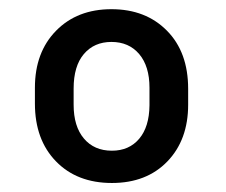

<svg xmlns="http://www.w3.org/2000/svg" viewBox="-20 -741 498 424"><path d="M57.1 -547.4Q57.1 -625.5 103.8 -673.1Q150.4 -720.7 226.1 -720.7Q301.8 -720.7 348.6 -673.3Q395.5 -626 395.5 -544.9V-509.8Q395.5 -432.1 349.6 -384.5Q303.7 -336.9 227.1 -336.9Q149.9 -336.9 103.5 -384.8Q57.1 -432.6 57.1 -512.2ZM142.6 -509.8Q142.6 -461.9 165.3 -435.1Q188 -408.2 227.1 -408.2Q265.1 -408.2 287.4 -434.6Q309.6 -460.9 310.1 -508.3V-547.4Q310.1 -594.7 287.4 -621.6Q264.6 -648.4 226.1 -648.4Q188 -648.4 165.3 -621.8Q142.6 -595.2 142.6 -545.4Z"/></svg>

Font: Roboto
Style: Regular
Weight: 900
Designer: Google
Version: Version 2.001171; 2014